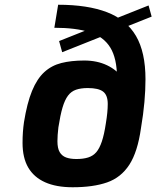

<svg xmlns="http://www.w3.org/2000/svg" viewBox="-20 -783 659 809"><path d="M81 -268Q94 -349 115 -400Q136 -451 166.5 -479Q197 -507 238.5 -517.5Q280 -528 335 -528Q389 -528 431 -508Q473 -488 497.5 -452.5Q522 -417 522 -369Q535 -338 548.5 -306Q562 -274 574 -243Q560 -143 525 -89Q490 -35 431.5 -14.5Q373 6 286 6Q217 6 170 -15Q123 -36 99 -77Q75 -118 75 -181Q75 -205 76.5 -226Q78 -247 81 -268ZM226 -246Q224 -229 223 -215Q222 -201 222 -188Q222 -158 231.5 -142Q241 -126 258.5 -119.5Q276 -113 302 -113Q331 -113 351.5 -119.5Q372 -126 385.5 -141.5Q399 -157 409 -186.5Q419 -216 426 -263Q430 -287 432 -307.5Q434 -328 434 -345Q434 -382 414.5 -397Q395 -412 350 -412Q321 -412 300.5 -405Q280 -398 266.5 -380Q253 -362 243.5 -330Q234 -298 226 -246ZM225 -763Q349 -763 431 -731.5Q513 -700 553 -631.5Q593 -563 593 -449Q593 -404 588.5 -353Q584 -302 574 -243L461 -323Q467 -361 470 -394Q473 -427 473 -455Q473 -537 444.5 -583Q416 -629 357.5 -647.5Q299 -666 209 -666ZM606 -760 619 -713 242 -563 229 -610Z"/></svg>

Font: Exo Thin
Style: Bold Italic
Weight: 700
Italic angle: -9°
Version: Version 2.000